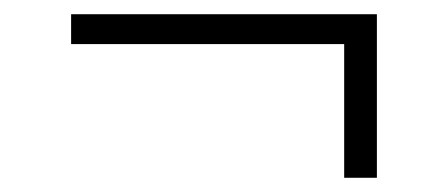

<svg xmlns="http://www.w3.org/2000/svg" viewBox="-20 -401 630 270"><path d="M80 -381H510V-151H464V-339H80Z"/></svg>

Font: PT Root UI Light
Style: Regular
Weight: 300
Designer: Vitaly Kuzmin
Foundry: ParaType Ltd.
Version: Version 2.000G